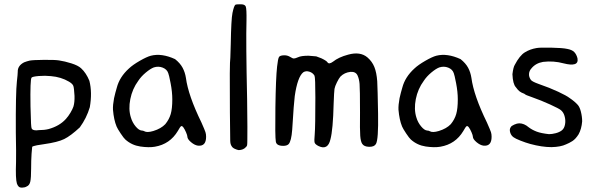

<svg xmlns="http://www.w3.org/2000/svg" viewBox="-20 -672 2759 882"><path d="M116.2 -393.6Q130.9 -396.5 181.6 -397Q232.4 -397.5 251 -394.5Q277.3 -390.6 308.1 -380.9Q338.9 -371.1 352.5 -358.4Q376 -336.9 390.6 -300.8Q404.3 -247.1 392.6 -179.7Q377.9 -129.9 346.7 -86.9Q304.7 -47.9 274.9 -33.2Q245.1 -18.6 182.6 -9.8Q141.6 -3.9 134.8 -1L127.9 2L125 34.2Q123 64.5 123 101.6Q123 145.5 119.1 162.6Q115.2 179.7 102.5 184.6Q94.7 189.5 82.5 189.9Q70.3 190.4 65.4 184.6Q60.5 179.7 57.6 170.9Q50.8 149.4 53.7 72.3Q54.7 37.1 52.7 -63.5Q51.8 -246.1 57.6 -297.9Q61.5 -332 61.5 -341.8Q60.5 -370.1 90.8 -385.7Q103.5 -390.6 116.2 -393.6ZM213.9 -322.3Q187.5 -325.2 158.2 -322.8Q128.9 -320.3 125 -315.4Q118.2 -307.6 120.1 -183.6Q121.1 -171.9 121.1 -151.4Q122.1 -92.8 125 -83Q127.9 -73.2 147.5 -73.2Q153.3 -73.2 157.2 -74.2Q183.6 -74.2 203.1 -79.1Q252.9 -92.8 282.2 -125Q293.9 -137.7 303.7 -154.3Q313.5 -170.9 317.4 -182.6Q323.2 -202.1 322.3 -231.4Q320.3 -267.6 316.9 -277.3Q313.5 -287.1 296.9 -296.9Q260.7 -318.4 213.9 -322.3Z M672.9 -416Q722.7 -428.7 784.2 -400.4Q807.6 -381.8 818.8 -360.8Q830.1 -339.8 834 -314.5Q844.7 -233.4 905.3 -109.4Q920.9 -74.2 923.8 -64.9Q926.8 -55.7 926.8 -43.9Q926.8 -21.5 917.5 -11.2Q908.2 -1 889.6 -2.9Q874 -4.9 857.4 -19Q840.8 -33.2 840.8 -43.9Q840.8 -49.8 834.5 -64.5Q828.1 -79.1 822.3 -86.9Q816.4 -94.7 812 -92.3Q807.6 -89.8 796.9 -70.3Q760.7 -9.8 691.4 2Q664.1 6.8 624.5 1Q585 -4.9 555.7 -31.2Q548.8 -37.1 534.2 -59.1Q519.5 -81.1 515.6 -90.8Q502.9 -121.1 499 -168Q498 -189.5 503.9 -220.7Q509.8 -247.1 516.6 -269.5Q529.3 -318.4 572.3 -357.4Q589.8 -374 622.1 -392.6Q654.3 -411.1 672.9 -416ZM727.5 -361.3Q708 -369.1 686.5 -362.3Q670.9 -356.4 649.4 -338.4Q627.9 -320.3 615.2 -300.8Q587.9 -263.7 578.6 -216.8Q569.3 -169.9 581.1 -132.8Q587.9 -109.4 603 -91.3Q618.2 -73.2 630.9 -72.3Q637.7 -72.3 642.6 -69.3Q655.3 -61.5 684.6 -70.3Q719.7 -81.1 739.3 -101.6Q756.8 -123 764.2 -147.9Q771.5 -172.9 771.5 -215.8Q771.5 -250 763.7 -290Q755.9 -330.1 752.9 -335.9Q747.1 -353.5 727.5 -361.3Z M1061.5 -650.4Q1064.5 -652.3 1082 -652.3Q1104.5 -653.3 1108.9 -642.1Q1113.3 -630.9 1112.3 -577.1Q1109.4 -480.5 1115.2 -216.8Q1117.2 -54.7 1116.2 -32.2Q1116.2 -10.7 1115.2 -5.4Q1114.3 0 1109.4 3.9Q1098.6 16.6 1077.1 17.6Q1069.3 16.6 1058.6 11.7Q1047.9 6.8 1043.9 -1Q1038.1 -8.8 1037.6 -25.4Q1037.1 -42 1036.1 -157.2Q1034.2 -384.8 1038.1 -407.2Q1039.1 -418 1040 -468.8Q1042 -584 1047.9 -612.3Q1054.7 -645.5 1061.5 -650.4Z M1579.1 -420.9Q1634.8 -436.5 1668 -408.2Q1689.5 -389.6 1699.7 -364.3Q1710 -338.9 1712.9 -298.8Q1714.8 -264.6 1716.8 -149.4Q1718.8 -30.3 1707 -10.7Q1699.2 2.9 1675.8 2.4Q1652.3 2 1643.6 -11.7Q1636.7 -22.5 1634.8 -48.3Q1632.8 -74.2 1633.8 -154.3Q1633.8 -263.7 1631.8 -286.6Q1629.9 -309.6 1622.1 -326.2Q1613.3 -343.8 1589.8 -341.8Q1562.5 -338.9 1543.9 -320.3Q1537.1 -312.5 1527.8 -293.9Q1518.6 -275.4 1516.6 -263.7Q1514.6 -250 1512.7 -196.3Q1509.8 -76.2 1498 -32.2Q1486.3 19.5 1443.4 -1Q1427.7 -8.8 1425.3 -17.1Q1422.9 -25.4 1425.8 -55.7Q1428.7 -90.8 1428.7 -223.6Q1428.7 -315.4 1424.8 -324.2Q1417 -337.9 1400.9 -342.8Q1384.8 -347.7 1373 -339.8Q1346.7 -318.4 1334 -230.5Q1330.1 -203.1 1322.3 -76.2Q1318.4 -23.4 1305.7 -9.8Q1297.9 -2 1281.2 -2Q1250 -2 1247.1 -21.5Q1243.2 -43 1245.1 -179.2Q1247.1 -315.4 1252.9 -366.2Q1256.8 -402.3 1261.7 -410.2Q1266.6 -418 1287.1 -418Q1300.8 -418 1313.5 -410.2Q1324.2 -403.3 1330.1 -403.3Q1335.9 -403.3 1349.6 -409.2Q1363.3 -416 1397.5 -416L1432.6 -413.1L1456.1 -404.3Q1480.5 -392.6 1484.4 -385.7Q1491.2 -375 1509.8 -388.7Q1535.2 -409.2 1579.1 -420.9Z M1984.4 -416Q2034.2 -428.7 2095.7 -400.4Q2119.1 -381.8 2130.4 -360.8Q2141.6 -339.8 2145.5 -314.5Q2156.2 -233.4 2216.8 -109.4Q2232.4 -74.2 2235.4 -64.9Q2238.3 -55.7 2238.3 -43.9Q2238.3 -21.5 2229 -11.2Q2219.7 -1 2201.2 -2.9Q2185.5 -4.9 2168.9 -19Q2152.3 -33.2 2152.3 -43.9Q2152.3 -49.8 2146 -64.5Q2139.6 -79.1 2133.8 -86.9Q2127.9 -94.7 2123.5 -92.3Q2119.1 -89.8 2108.4 -70.3Q2072.3 -9.8 2002.9 2Q1975.6 6.8 1936 1Q1896.5 -4.9 1867.2 -31.2Q1860.4 -37.1 1845.7 -59.1Q1831.1 -81.1 1827.1 -90.8Q1814.5 -121.1 1810.5 -168Q1809.6 -189.5 1815.4 -220.7Q1821.3 -247.1 1828.1 -269.5Q1840.8 -318.4 1883.8 -357.4Q1901.4 -374 1933.6 -392.6Q1965.8 -411.1 1984.4 -416ZM2039.1 -361.3Q2019.5 -369.1 1998 -362.3Q1982.4 -356.4 1960.9 -338.4Q1939.5 -320.3 1926.8 -300.8Q1899.4 -263.7 1890.1 -216.8Q1880.9 -169.9 1892.6 -132.8Q1899.4 -109.4 1914.6 -91.3Q1929.7 -73.2 1942.4 -72.3Q1949.2 -72.3 1954.1 -69.3Q1966.8 -61.5 1996.1 -70.3Q2031.2 -81.1 2050.8 -101.6Q2068.4 -123 2075.7 -147.9Q2083 -172.9 2083 -215.8Q2083 -250 2075.2 -290Q2067.4 -330.1 2064.5 -335.9Q2058.6 -353.5 2039.1 -361.3Z M2444.3 -451.2Q2458 -454.1 2511.2 -453.1Q2564.5 -452.1 2585.9 -447.3Q2607.4 -443.4 2617.7 -433.1Q2627.9 -422.9 2632.8 -404.3Q2636.7 -382.8 2620.1 -377.4Q2603.5 -372.1 2569.3 -380.9Q2522.5 -393.6 2474.6 -387.7Q2440.4 -381.8 2420.9 -357.4Q2411.1 -346.7 2410.2 -332.5Q2409.2 -318.4 2418.9 -304.7Q2424.8 -296.9 2455.1 -286.1Q2505.9 -268.6 2544.4 -250.5Q2583 -232.4 2596.7 -221.7Q2620.1 -206.1 2634.8 -189.5Q2643.6 -178.7 2648.4 -159.2Q2654.3 -135.7 2654.3 -114.3Q2651.4 -79.1 2637.7 -54.7Q2624 -33.2 2609.4 -23.9Q2594.7 -14.6 2580.1 -8.8Q2555.7 2.9 2513.7 3.9Q2469.7 3.9 2416 -10.7Q2394.5 -16.6 2371.1 -25.9Q2347.7 -35.2 2339.8 -41Q2328.1 -48.8 2323.7 -63.5Q2319.3 -78.1 2326.2 -87.9Q2329.1 -93.8 2342.3 -99.6Q2355.5 -105.5 2365.2 -105.5Q2387.7 -105.5 2409.2 -86.9Q2424.8 -75.2 2445.3 -67.4Q2465.8 -59.6 2502 -55.7Q2515.6 -55.7 2532.7 -60.1Q2549.8 -64.5 2561 -73.2Q2572.3 -82 2575.7 -101.1Q2579.1 -120.1 2573.2 -139.6Q2568.4 -156.2 2556.6 -166Q2548.8 -172.9 2507.3 -191.9Q2465.8 -210.9 2423.8 -225.6Q2393.6 -235.4 2388.7 -241.2Q2375 -246.1 2367.2 -252Q2359.4 -257.8 2349.6 -271.5Q2335.9 -286.1 2334 -331.1Q2337.9 -363.3 2344.7 -374Q2367.2 -417 2391.1 -431.6Q2415 -446.3 2444.3 -451.2Z"/></svg>

Font: JasonHandwriting4
Style: Regular
Weight: 400
Version: Version 1.01.21